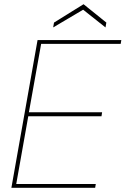

<svg xmlns="http://www.w3.org/2000/svg" viewBox="-20 -890 595 910"><path d="M34 0 158 -700H555L552 -682H175L117 -358H464L461 -339H114L57 -18H434L431 0ZM232 -760 236 -783 376 -870 484 -783 480 -760 374 -844Z"/></svg>

Font: DM Sans 17pt Thin
Style: Italic
Weight: 250
Italic angle: -10°
Version: Version 4.004;gftools[0.9.30]